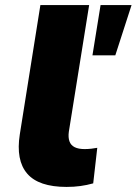

<svg xmlns="http://www.w3.org/2000/svg" viewBox="-20 -725 538 756"><path d="M242 11Q132 11 87 -41.5Q42 -94 58 -196L139 -705H331L251 -206Q248 -184 253.5 -168.5Q259 -153 274 -145.5Q289 -138 313 -138Q326 -138 339.5 -139.5Q353 -141 363 -143L347 -3Q322 4 296.5 7.5Q271 11 242 11ZM344 -507 376 -705H498L434 -507Z"/></svg>

Font: Nunito Sans 10pt SemiExpanded Black
Style: Italic
Weight: 900
Width: 6
Italic angle: -9°
Designer: Vernon Adams
Foundry: Vernon Adams
Version: Version 3.101;gftools[0.9.27]